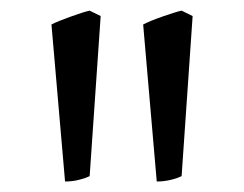

<svg xmlns="http://www.w3.org/2000/svg" viewBox="-20 -743 465 366"><path d="M150.9 -407.2Q147 -405.3 141.4 -403.3Q135.7 -401.4 129.4 -399.9Q123 -398.4 116.5 -397.7Q109.9 -397 104 -397L78.1 -696.3Q83.5 -699.2 93.8 -703.4Q104 -707.5 115 -711.4Q126 -715.3 135.7 -718.5Q145.5 -721.7 150.9 -722.7L171.9 -712.4ZM326.2 -407.2Q322.3 -405.3 316.7 -403.3Q311 -401.4 304.4 -399.9Q297.9 -398.4 291.3 -397.7Q284.7 -397 278.8 -397L252.9 -696.3Q258.3 -699.2 268.3 -703.4Q278.3 -707.5 289.6 -711.4Q300.8 -715.3 310.8 -718.5Q320.8 -721.7 326.2 -722.7L347.2 -712.4Z"/></svg>

Font: Gentium Plus CyrE
Style: Regular
Weight: 400
Designer: J. Victor Gaultney, Annie Olsen, Iska Routamaa, Becca Hirsbrunner
Foundry: SIL International
Version: Version 5.000